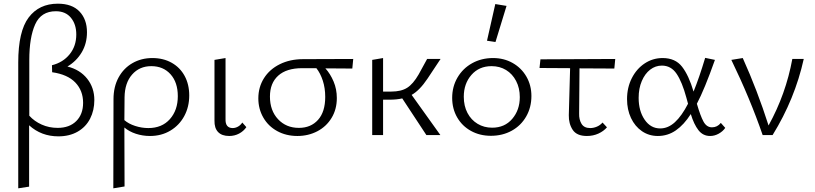

<svg xmlns="http://www.w3.org/2000/svg" viewBox="-20 -733 4425 1042"><path d="M492 -190Q492 -134 469 -89Q446 -44 401.5 -18.5Q357 7 297 7Q204 7 138 -53V280L79 289V-394Q79 -563 135.5 -638Q192 -713 294 -713Q371 -713 411.5 -670.5Q452 -628 452 -558Q452 -497 423.5 -449Q395 -401 346 -372Q414 -355 453 -306Q492 -257 492 -190ZM431 -175Q431 -241 389 -285Q347 -329 263 -341L262 -379Q322 -394 358 -438.5Q394 -483 394 -546Q394 -601 365 -636.5Q336 -672 283 -672Q203 -672 171 -601Q139 -530 139 -407V-105Q166 -75 206 -57Q246 -39 293 -39Q357 -39 394 -76Q431 -113 431 -175Z M1007 -215Q1007 -153 980 -103Q953 -53 904.5 -24Q856 5 794 5Q754 5 717.5 -7Q681 -19 655 -41Q655 171 656 279L595 289Q596 125 596 -195Q596 -262 623.5 -312.5Q651 -363 699 -390.5Q747 -418 807 -418Q866 -418 911.5 -392.5Q957 -367 982 -321Q1007 -275 1007 -215ZM945 -211Q945 -286 905.5 -330Q866 -374 801 -374Q737 -374 697 -328.5Q657 -283 656 -205Q656 -119 655 -81Q678 -61 713.5 -49.5Q749 -38 785 -38Q859 -38 902 -86.5Q945 -135 945 -211Z M1144 -79V-408L1204 -418V-88Q1202 -38 1243 -38Q1257 -38 1271 -45.5Q1285 -53 1295 -68L1317 -43Q1302 -21 1277.5 -8Q1253 5 1224 5Q1184 5 1163.5 -16.5Q1143 -38 1144 -79Z M1892 -361Q1844 -362 1746 -362Q1773 -332 1790.5 -290.5Q1808 -249 1808 -201Q1808 -140 1779.5 -93Q1751 -46 1702 -20.5Q1653 5 1594 5Q1533 5 1484.5 -21.5Q1436 -48 1409 -95Q1382 -142 1382 -199Q1382 -260 1412.5 -308.5Q1443 -357 1498.5 -384.5Q1554 -412 1625 -412L1897 -413ZM1697 -363H1620Q1535 -363 1490 -322.5Q1445 -282 1445 -209Q1445 -133 1489 -86Q1533 -39 1602 -39Q1667 -39 1706 -82.5Q1745 -126 1745 -207Q1745 -255 1732 -295Q1719 -335 1697 -363Z M2214 -218 2370 0H2294L2163 -199Q2134 -192 2093 -192H2059V0H2000V-408L2059 -418V-236H2103Q2157 -236 2189.5 -256.5Q2222 -277 2252 -329L2298 -413H2371L2300 -306Q2257 -242 2214 -218Z M2623 -512 2668 -711 2729 -701 2669 -505ZM2434 -202Q2434 -263 2463 -312.5Q2492 -362 2542.5 -390Q2593 -418 2656 -418Q2715 -418 2762.5 -391Q2810 -364 2837 -317Q2864 -270 2864 -212Q2864 -150 2835.5 -100.5Q2807 -51 2757 -23.5Q2707 4 2644 4Q2584 4 2536 -22.5Q2488 -49 2461 -96Q2434 -143 2434 -202ZM2801 -206Q2801 -255 2781 -293.5Q2761 -332 2726.5 -353Q2692 -374 2648 -374Q2580 -374 2538.5 -326.5Q2497 -279 2497 -208Q2497 -158 2517 -120Q2537 -82 2572 -61Q2607 -40 2651 -40Q2719 -40 2760 -88Q2801 -136 2801 -206Z M3123 -117Q3122 -84 3136 -61Q3150 -38 3183 -38Q3201 -38 3219 -45.5Q3237 -53 3250 -68L3274 -42Q3256 -21 3227.5 -8Q3199 5 3165 5Q3110 5 3088 -28.5Q3066 -62 3067 -108L3074 -363L2908 -364L2913 -411L3319 -413L3314 -361L3125 -362Z M3916 -39Q3903 -20 3880.5 -7.5Q3858 5 3834 5Q3795 5 3770.5 -26.5Q3746 -58 3729 -114Q3692 -56 3648 -25.5Q3604 5 3550 5Q3502 5 3464 -21Q3426 -47 3404.5 -92.5Q3383 -138 3383 -195Q3383 -258 3409 -309Q3435 -360 3479 -389Q3523 -418 3576 -418Q3645 -418 3681.5 -371Q3718 -324 3744 -236Q3775 -312 3807 -419L3860 -408Q3803 -247 3762 -170Q3781 -104 3798 -73Q3815 -42 3844 -42Q3873 -42 3892 -66ZM3714 -170 3705 -203Q3682 -288 3652 -332.5Q3622 -377 3572 -377Q3537 -377 3508.5 -355Q3480 -333 3463 -293Q3446 -253 3446 -202Q3446 -131 3478.5 -83.5Q3511 -36 3563 -36Q3606 -36 3643 -70Q3680 -104 3714 -170Z M4342 -413Q4294 -196 4173 0H4119Q4050 -200 3949 -408L4011 -418Q4090 -243 4151 -52Q4245 -222 4280 -413Z"/></svg>

Font: Isabella Sans
Style: Regular
Weight: 400
Designer: Original fonts by Christian Thalmann (Catharsis Fonts), Modifications by Cristiano Sobral
Version: Version 0.002;July 12, 2020;FontCreator 13.0.0.2655 64-bit; 